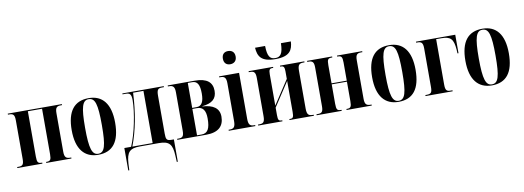

<svg xmlns="http://www.w3.org/2000/svg" viewBox="-70 -1208 5081 1863"><g transform="rotate(-10 2470.5 -276.5)"><path d="M13 0H260V-10H256C219 -10 209 -20 209 -78V-525H349V-78C349 -21 339 -10 303 -10H298V0H546V-10H536C496 -10 479 -24 479 -78V-459C479 -515 496 -526 535 -526H546V-536H13V-526H25C63 -526 79 -515 79 -458V-78C79 -20 64 -10 25 -10H13Z M809 10C951 10 1024 -80 1024 -269C1024 -456 946 -548 812 -548C669 -548 596 -456 596 -269C596 -81 676 10 809 10ZM811 0C751 0 728 -63 728 -269C728 -476 749 -538 810 -538C873 -538 893 -476 893 -269C893 -63 873 0 811 0Z M1069 210H1079L1082 146C1089 32 1120 0 1221 0H1406C1509 0 1539 34 1544 149L1547 210H1557V-10H1533C1486 -10 1479 -25 1479 -81V-452C1479 -511 1490 -526 1530 -526H1550V-536H1142V-527H1174C1213 -527 1229 -514 1229 -454C1229 -394 1218 -311 1201 -229C1185 -151 1162 -72 1136 -11H1069ZM1148 -11C1205 -159 1237 -331 1246 -525H1348V-11Z M1589 0H1874C1996 0 2050 -55 2050 -148C2050 -231 1990 -271 1884 -277V-279C1983 -289 2028 -329 2028 -406C2028 -489 1976 -536 1855 -536H1589V-526H1600C1638 -526 1656 -513 1656 -457V-78C1656 -19 1639 -10 1600 -10H1589ZM1828 -280H1785V-526H1829C1879 -526 1901 -488 1901 -402C1901 -322 1880 -280 1828 -280ZM1830 -10H1785V-270H1830C1888 -270 1915 -233 1915 -154C1915 -54 1891 -10 1830 -10Z M2223 -633C2258 -633 2287 -653 2287 -698C2287 -744 2258 -763 2223 -763C2188 -763 2161 -744 2161 -698C2161 -653 2188 -633 2223 -633ZM2096 0H2358V-10H2348C2310 -10 2292 -23 2292 -82V-536H2095V-526H2108C2145 -526 2163 -513 2163 -456V-84C2163 -24 2146 -10 2107 -10H2096Z M2665 -606C2806 -606 2835 -666 2840 -749H2742C2740 -646 2714 -616 2664 -616C2612 -616 2588 -645 2586 -749H2487C2493 -666 2520 -606 2665 -606ZM2386 0H2625V-10H2618C2591 -10 2583 -20 2583 -68V-142L2738 -378V-72C2738 -23 2731 -10 2705 -10H2695V0H2935V-10H2925C2885 -10 2868 -23 2868 -83V-455C2868 -515 2885 -526 2925 -526H2935V-536H2695V-526H2704C2730 -526 2738 -513 2738 -472V-398L2583 -162V-470C2583 -517 2592 -526 2620 -526H2627V-536H2386V-526H2397C2436 -526 2453 -516 2453 -456V-80C2453 -20 2436 -10 2397 -10H2386Z M2962 0H3209V-10H3204C3168 -10 3158 -20 3158 -78V-270H3308V-78C3308 -21 3298 -10 3262 -10H3257V0H3505V-10H3495C3455 -10 3438 -24 3438 -78V-458C3438 -515 3455 -526 3494 -526H3505V-536H3257V-526H3262C3298 -526 3308 -515 3308 -459V-280H3158V-458C3158 -515 3166 -526 3203 -526H3209V-536H2962V-526H2973C3012 -526 3028 -515 3028 -459V-78C3028 -20 3013 -10 2973 -10H2962Z M3769 10C3911 10 3984 -80 3984 -269C3984 -456 3906 -548 3772 -548C3629 -548 3556 -456 3556 -269C3556 -81 3636 10 3769 10ZM3771 0C3711 0 3688 -63 3688 -269C3688 -476 3709 -538 3770 -538C3833 -538 3853 -476 3853 -269C3853 -63 3833 0 3771 0Z M4035 0H4302V-10H4283C4246 -10 4232 -21 4232 -78V-526H4284C4374 -526 4402 -497 4410 -391L4412 -354H4422V-536H4035V-526H4046C4085 -526 4102 -516 4102 -457V-78C4102 -22 4091 -10 4046 -10H4035Z M4688 10C4830 10 4903 -80 4903 -269C4903 -456 4825 -548 4691 -548C4548 -548 4475 -456 4475 -269C4475 -81 4555 10 4688 10ZM4690 0C4630 0 4607 -63 4607 -269C4607 -476 4628 -538 4689 -538C4752 -538 4772 -476 4772 -269C4772 -63 4752 0 4690 0Z"/></g></svg>

Font: Noto Serif Display ExtraCondensed
Style: Bold
Weight: 700
Width: 2
Designer: Monotype Design Team
Foundry: Monotype Imaging Inc.
Version: Version 2.009